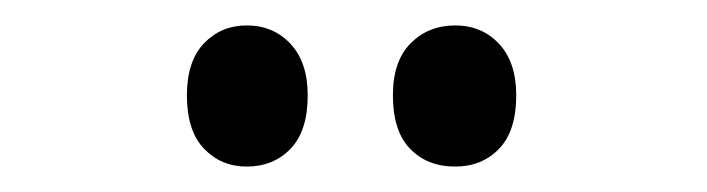

<svg xmlns="http://www.w3.org/2000/svg" viewBox="-20 -798 556 151"><path d="M127 -723Q127 -750 140.5 -764Q154 -778 174 -778Q195 -778 208.5 -763.5Q222 -749 222 -723Q222 -695 208.5 -681Q195 -667 174 -667Q154 -667 140.5 -681Q127 -695 127 -723ZM289 -723Q289 -750 303 -764Q317 -778 338 -778Q359 -778 372.5 -763.5Q386 -749 386 -723Q386 -695 372.5 -681Q359 -667 338 -667Q316 -667 302.5 -681Q289 -695 289 -723Z"/></svg>

Font: Noto Sans Tamil UI ExtraCondensed Medium
Style: Regular
Weight: 500
Width: 2
Designer: Jelle Bosma - Monotype Design Team
Foundry: Monotype Imaging Inc.
Version: Version 2.004; ttfautohint (v1.8.4.7-5d5b)